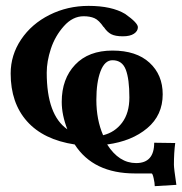

<svg xmlns="http://www.w3.org/2000/svg" viewBox="-20 -472 617 650"><path d="M306.2 -133.8Q306.2 -66.9 329.1 -14.2Q368.7 -23.9 393.3 -56.6Q418 -89.4 418 -142.1Q418 -204.6 405.8 -236.3Q393.6 -268.1 360.8 -268.1Q334.5 -268.1 320.3 -230.7Q306.2 -193.4 306.2 -133.8ZM440.9 80.1Q502 80.1 502 11.2L573.2 12.2Q568.8 44.9 568.8 85.9Q568.8 97.7 577.1 153.8L503.9 158.2Q503.9 147.9 500.2 131.6Q496.6 115.2 493.2 115.2H437Q295.9 115.2 232.9 17.1Q127 1 71.5 -61.3Q16.1 -123.5 16.1 -223.1Q16.1 -285.6 51.5 -338.4Q86.9 -391.1 147.7 -421.6Q208.5 -452.1 279.8 -452.1Q358.4 -452.1 403.8 -424.8Q446.8 -394.5 446.8 -379.9Q446.8 -366.7 433.6 -357.9Q420.4 -349.1 396 -349.1Q370.1 -349.1 356.2 -356.4Q342.3 -363.8 331.1 -380.9V-379.9Q314.9 -403.8 299.8 -410.4Q284.7 -417 263.2 -417Q226.1 -417 196.3 -383.5Q166.5 -350.1 152.3 -307.1Q138.2 -264.2 138.2 -226.1Q138.2 -82.5 208 -34.2Q189 -83 189 -127Q189 -205.1 234.4 -252.9Q279.8 -300.8 360.8 -300.8Q441.4 -300.8 486.1 -259.8Q530.8 -218.8 530.8 -152.8Q530.8 -82 478.5 -38.1Q426.3 5.9 342.8 17.1Q382.8 80.1 440.9 80.1Z"/></svg>

Font: Linux Libertine G
Style: Semibold
Weight: 600
Designer: Philipp H. Poll
Foundry: Philipp H. Poll
Version: Version 5.1.1